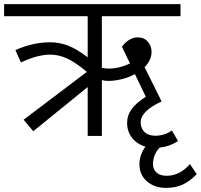

<svg xmlns="http://www.w3.org/2000/svg" viewBox="-40 -662 978 935"><path d="M918 186Q888 218 852.5 235.5Q817 253 769 253Q713 253 676 221.5Q639 190 639 137Q639 94 668 52Q627 40 603 9Q579 -22 579 -63Q579 -100 601 -130.5Q623 -161 670 -191L617 -301Q587 -285 553 -276.5Q519 -268 489 -268Q469 -268 456 -272V0H387V-238L122 -23L75 -79L383 -312Q327 -359 286 -377.5Q245 -396 205 -396Q143 -396 62 -358L35 -418Q119 -456 205 -456Q249 -456 291 -440Q333 -424 387 -383V-583H-20V-642H839V-583H456V-332Q472 -328 491 -328Q540 -328 593 -353L554 -434Q568 -455 588.5 -467.5Q609 -480 630 -480Q662 -480 680 -459Q698 -438 698 -410Q698 -369 664 -335L747 -168Q645 -121 645 -66Q645 -38 663.5 -19.5Q682 -1 716 -1Q739 -1 760.5 -8Q782 -15 797 -27L827 25Q788 51 737 57Q705 92 705 137Q705 163 722.5 178.5Q740 194 772 194Q835 194 885 137Z"/></svg>

Font: Martel Sans Light
Style: Regular
Weight: 300
Designer: Dan Reynolds and Mathieu Réguer
Foundry: Dan Reynolds and Mathieu Réguer
Version: Version 1.002; ttfautohint (v1.1) -l 5 -r 5 -G 72 -x 0 -D la